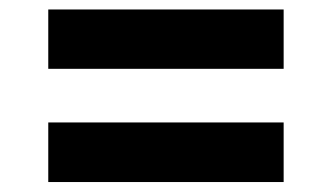

<svg xmlns="http://www.w3.org/2000/svg" viewBox="-20 -562 686 397"><path d="M79.8 -419.7V-542.4H566.5V-419.7ZM79.8 -185.6V-308.8H566.5V-185.6Z"/></svg>

Font: Inter Variable LoSnoCo
Style: Regular
Weight: 400
Designer: Rasmus Andersson
Foundry: rsms
Version: Version 4.000;git-a52131595; featfreeze: case,dlig,ss01,ss02